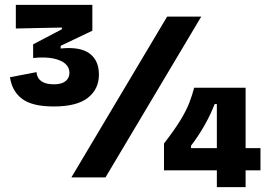

<svg xmlns="http://www.w3.org/2000/svg" viewBox="-20 -728 1124 788"><path d="M201 -291Q112 -291 70.5 -322.5Q29 -354 21 -411L130 -432Q131 -415 140.5 -403.5Q150 -392 165.5 -387Q181 -382 202 -382Q233 -382 249 -395Q265 -408 265 -429Q265 -451 248.5 -466Q232 -481 199 -488Q166 -495 116 -490V-546L234 -608V-615L45 -611V-708H359V-602L229 -540V-529Q309 -537 347.5 -508.5Q386 -480 386 -422Q386 -362 340.5 -326.5Q295 -291 201 -291ZM273 0 666 -660H806L413 0ZM653 -29V-139Q697 -196 721 -235.5Q745 -275 757 -306.5Q769 -338 777 -368H988V40H870V-301H861Q844 -257 819 -213Q794 -169 764 -130V-120H1049V-29Z"/></svg>

Font: Bricolage Grotesque
Style: Bold
Weight: 700
Designer: Mathieu Triay
Foundry: Atelier Triay
Version: Version 1.001;gftools[0.9.33.dev8+g029e19f]